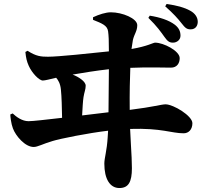

<svg xmlns="http://www.w3.org/2000/svg" viewBox="-20 -867 1040 968"><path d="M852 -652C873 -652 890 -667 890 -687C890 -709 882 -726 862 -742C832 -765 786 -780 735 -788L728 -777C772 -734 791 -706 809 -681C824 -660 833 -652 852 -652ZM941 -719C968 -719 977 -740 977 -757C977 -780 963 -800 939 -813C908 -830 874 -839 820 -847L813 -835C855 -798 877 -773 895 -750C913 -727 921 -719 941 -719ZM196 -461C207 -461 233 -468 263 -475C273 -464 284 -446 287 -416C291 -378 292 -324 293 -273C214 -264 146 -256 124 -256C91 -256 62 -278 44 -295L32 -290C32 -280 36 -243 45 -220C59 -182 106 -126 150 -126C170 -126 197 -142 245 -156C284 -168 423 -196 525 -208L523 -176C519 -106 506 -71 506 -42C506 35 534 81 582 81C628 81 645 50 645 -19C645 -54 643 -87 640 -139L636 -217C796 -222 844 -195 906 -195C931 -195 950 -214 950 -246C950 -283 854 -341 815 -341C793 -341 755 -328 634 -313C633 -399 635 -474 637 -525C730 -529 806 -526 842 -526C872 -526 886 -548 886 -574C886 -610 805 -652 762 -652C752 -652 725 -634 643 -620L650 -665C657 -696 672 -710 672 -740C672 -774 597 -805 539 -805C513 -805 479 -794 449 -780V-767C494 -749 521 -739 525 -709C528 -686 529 -663 529 -608C436 -598 273 -581 222 -581C187 -581 162 -583 119 -611L108 -605C111 -575 115 -557 125 -535C141 -499 177 -461 196 -461ZM527 -301 394 -285C396 -321 398 -359 401 -377C405 -403 412 -416 412 -435C412 -457 375 -480 346 -491C398 -500 466 -511 529 -518Z"/></svg>

Font: GenKiMin2 TW H
Style: Regular
Weight: 900
Version: Version 2.100;PS 2.1;hotconv 16.6.51;makeotf.lib2.5.65220 DE